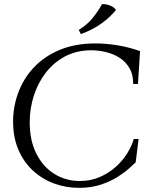

<svg xmlns="http://www.w3.org/2000/svg" viewBox="-20 -889 737 924"><path d="M360 15Q297 15 240 -6Q183 -27 138.5 -68Q94 -109 68.5 -168.5Q43 -228 43 -304Q43 -376 68 -443.5Q93 -511 142.5 -564Q192 -617 266.5 -648.5Q341 -680 440 -680Q490 -680 545.5 -671Q601 -662 654 -643L644 -485H621Q621 -532 602 -563Q583 -594 553 -612.5Q523 -631 487.5 -639Q452 -647 419 -647Q349 -647 294 -618Q239 -589 201 -540Q163 -491 143 -429Q123 -367 123 -300Q123 -212 155.5 -148.5Q188 -85 242.5 -51.5Q297 -18 364 -18Q416 -18 459 -36.5Q502 -55 535.5 -84.5Q569 -114 591.5 -150Q614 -186 624 -220H647L633 -108Q625 -100 603.5 -80.5Q582 -61 548 -39Q514 -17 467 -1Q420 15 360 15ZM471 -869Q490 -870 509.5 -862.5Q529 -855 538 -841Q510 -806 467.5 -775.5Q425 -745 369 -725L359 -745Q401 -771 426.5 -803Q452 -835 471 -869Z"/></svg>

Font: Bona Nova
Style: Italic
Weight: 400
Italic angle: -4°
Designer: Mateusz Machalski
Foundry: Capitalics
Version: Version 4.001; ttfautohint (v1.8.3)